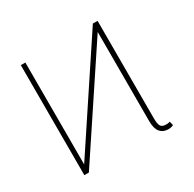

<svg xmlns="http://www.w3.org/2000/svg" viewBox="-128 -680 832 825"><g transform="rotate(-30 288.5 -268.0)"><path d="M439.5 -520.5 93.8 0 85 -27.3 428.7 -545.9ZM71.3 0V-545.9H93.8V0ZM483.4 9.8Q457.5 9.8 443.4 -7.1Q429.2 -23.9 428.7 -59.6V-545.9H452.1V-66.4Q451.7 -35.6 458.3 -24.2Q464.8 -12.7 485.4 -12.7Q497.6 -12.7 503.9 -15.6L508.8 3.9Q502.4 7.3 496.3 8.5Q490.2 9.8 483.4 9.8Z"/></g></svg>

Font: Inter Tight Thin
Style: Regular
Weight: 250
Designer: Rasmus Andersson
Foundry: rsms
Version: Version 3.004